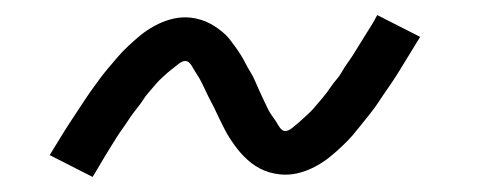

<svg xmlns="http://www.w3.org/2000/svg" viewBox="-20 -422 640 255"><path d="M103 -187 46 -216Q54 -229 61 -240.5Q68 -252 75 -262.5Q82 -273 88.5 -283Q95 -293 101 -301.5Q107 -310 113 -318Q119 -326 125 -333Q131 -340 136.5 -346.5Q142 -353 150.5 -361Q159 -369 167 -375.5Q175 -382 185 -387.5Q195 -393 205.5 -396Q216 -399 226 -399Q233 -399 240 -397.5Q247 -396 253 -393.5Q259 -391 264.5 -387.5Q270 -384 275.5 -379.5Q281 -375 284.5 -370.5Q288 -366 292 -360.5Q296 -355 299.5 -349.5Q303 -344 306 -338Q309 -332 312.5 -326.5Q316 -321 318.5 -315Q321 -309 324 -302.5Q327 -296 330 -289.5Q333 -283 336 -277Q339 -271 342.5 -266.5Q346 -262 350 -255Q354 -248 359 -248Q363 -248 368 -252Q373 -256 377 -259.5Q381 -263 387.5 -269Q394 -275 396.5 -278Q399 -281 402 -284.5Q405 -288 408 -291.5Q411 -295 414 -299Q417 -303 420 -307.5Q423 -312 427 -316.5Q431 -321 434 -326.5Q437 -332 441 -337.5Q445 -343 448.5 -348.5Q452 -354 456 -360.5Q460 -367 464 -373.5Q468 -380 472.5 -387Q477 -394 481 -402L538 -373Q530 -360 523 -348.5Q516 -337 509.5 -326.5Q503 -316 496 -306Q489 -296 483.5 -287.5Q478 -279 471.5 -271Q465 -263 459.5 -256Q454 -249 448.5 -242.5Q443 -236 434.5 -228Q426 -220 418 -213.5Q410 -207 400 -201.5Q390 -196 379.5 -193Q369 -190 359 -190Q352 -190 344.5 -191.5Q337 -193 331 -195.5Q325 -198 319.5 -201.5Q314 -205 309 -209.5Q304 -214 300 -218.5Q296 -223 292 -228.5Q288 -234 284.5 -239.5Q281 -245 278 -251Q275 -257 272 -263Q269 -269 266.5 -274.5Q264 -280 260.5 -286.5Q257 -293 254 -299.5Q251 -306 248 -312Q245 -318 242 -322.5Q239 -327 235 -334Q231 -341 226 -341Q222 -341 217 -337Q212 -333 207.5 -329.5Q203 -326 196.5 -320Q190 -314 187.5 -311Q185 -308 182 -304.5Q179 -301 176 -297.5Q173 -294 170.5 -290Q168 -286 164.5 -281.5Q161 -277 157.5 -272.5Q154 -268 150.5 -262.5Q147 -257 143 -251.5Q139 -246 135.5 -240.5Q132 -235 128 -228.5Q124 -222 120 -215.5Q116 -209 112 -202Q108 -195 103 -187Z"/></svg>

Font: Iosevka Etoile Light
Style: Italic
Weight: 300
Italic angle: -9°
Designer: Belleve Invis
Foundry: Belleve Invis
Version: Version 22.1.2; ttfautohint (v1.8.4)